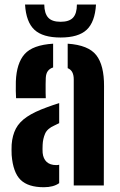

<svg xmlns="http://www.w3.org/2000/svg" viewBox="-20 -796 514 824"><path d="M30 -130.5Q29.5 -140 29.5 -153.2Q29.5 -166.5 30 -175.5Q33 -215 48 -243.8Q63 -272.5 95.5 -294.5Q128 -316.5 182.5 -336Q195.5 -341 208.2 -345.2Q221 -349.5 234 -353.5V-267.5Q229.5 -265.5 224.8 -263Q220 -260.5 214.5 -258Q183 -244.5 173.5 -222.2Q164 -200 163 -175Q162.5 -162.5 162.5 -156.5Q162.5 -150.5 163 -140Q165.5 -115 180.2 -101.2Q195 -87.5 221.5 -87.5Q229 -87.5 234 -89V-10Q209.5 7.5 168 7.5Q101 7.5 68.5 -24Q36 -55.5 30 -130.5ZM49 -374.5Q48 -384.5 47.8 -405.5Q47.5 -426.5 48 -446.5Q51 -525 85.8 -564Q120.5 -603 208 -608.5V-506.5Q193.5 -502 185.5 -491.2Q177.5 -480.5 176.5 -462Q176 -454.5 175.8 -435.2Q175.5 -416 175.8 -397.8Q176 -379.5 176.5 -374.5ZM296.5 0V-455.5Q296.5 -474 290.2 -486Q284 -498 270.5 -503.5V-608.5Q359.5 -602.5 393.2 -559.2Q427 -516 426.5 -426L425.5 0ZM240 -635Q163.5 -635 127.8 -668.2Q92 -701.5 87.5 -776.5H170Q170.5 -738.5 186.8 -720.5Q203 -702.5 240 -702.5Q277 -702.5 293.5 -720.2Q310 -738 310 -776.5H392Q387.5 -701.5 352 -668.2Q316.5 -635 240 -635Z"/></svg>

Font: Big Shoulders Stencil Text Thin ExtraBold
Style: Regular
Weight: 800
Version: Version 2.001